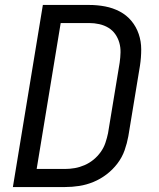

<svg xmlns="http://www.w3.org/2000/svg" viewBox="-20 -755 640 775"><path d="M32 0 153 -735H340Q373 -735 404.5 -729Q436 -723 463.5 -708.5Q491 -694 510.5 -670.5Q530 -647 540 -617.5Q550 -588 550 -555.5Q550 -523 545 -490L498 -205Q493 -177 483 -148.5Q473 -120 454 -95Q435 -70 410 -51Q385 -32 357 -20.5Q329 -9 300 -4.5Q271 0 242 0ZM128 -73H242Q262 -73 282 -76.5Q302 -80 321.5 -88.5Q341 -97 357.5 -110.5Q374 -124 386.5 -141.5Q399 -159 405.5 -178.5Q412 -198 416 -217L463 -502Q466 -523 466.5 -543.5Q467 -564 461.5 -583Q456 -602 445 -617.5Q434 -633 417.5 -643Q401 -653 381 -657.5Q361 -662 340 -662H225Z"/></svg>

Font: Iosevka Extended
Style: Italic
Weight: 400
Width: 7
Italic angle: -9°
Monospace: yes
Designer: Belleve Invis
Foundry: Belleve Invis
Version: Version 32.5.0; ttfautohint (v1.8.4)